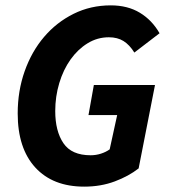

<svg xmlns="http://www.w3.org/2000/svg" viewBox="-20 -684 640 716"><path d="M294 12Q177 12 111.5 -59.5Q46 -131 46 -261Q46 -345 72 -418.5Q98 -492 144.5 -546.5Q191 -601 254.5 -632.5Q318 -664 393 -664Q456 -664 501.5 -636.5Q547 -609 575 -560L481 -488Q463 -517 440.5 -531Q418 -545 386 -545Q343 -545 306.5 -522.5Q270 -500 243 -462Q216 -424 201 -374Q186 -324 186 -270Q186 -195 216.5 -150Q247 -105 318 -105Q338 -105 356.5 -111Q375 -117 389 -127L417 -255H310L330 -367H558L497 -56Q460 -27 408 -7.5Q356 12 294 12Z"/></svg>

Font: Source Code Pro
Style: Bold Italic
Weight: 700
Italic angle: -11°
Monospace: yes
Designer: Paul D. Hunt, Teo Tuominen
Foundry: Adobe Systems Incorporated
Version: Version 1.050;PS 1.000;hotconv 16.6.51;makeotf.lib2.5.65220